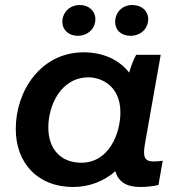

<svg xmlns="http://www.w3.org/2000/svg" viewBox="-20 -739 724 767"><path d="M540 8C566 8 591 5 613 0L630 -97C618 -95 606 -94 593 -94C557 -94 550 -113 559 -164L622 -520H524C513 -500 503 -474 496 -449C457 -499 394 -530 314 -530C144 -530 43 -377 43 -224C43 -86 132 8 272 8C337 8 395 -15 441 -55C452 -14 484 8 540 8ZM334 -430C381 -430 461 -399 461 -290C461 -205 415 -89 305 -89C223 -89 173 -143 173 -230C173 -318 223 -430 334 -430ZM291 -596C328 -596 361 -622 361 -663C361 -695 335 -719 299 -719C260 -719 229 -691 229 -651C229 -620 254 -596 291 -596ZM501 -596C540 -596 572 -622 572 -663C572 -695 547 -719 508 -719C470 -719 440 -691 440 -651C440 -619 464 -596 501 -596Z"/></svg>

Font: Fixel Display 20240404 SemiBold
Style: Italic
Weight: 600
Italic angle: -10°
Designer: AlfaBravo + MacPaw
Foundry: Kyrylo Tkachov, Marchela Mozhyna, Serhii Makarenko, Maria Weinstein, Zakhar Kryvoshyya
Version: Version 1.211;Glyphs 3.2 (3225)